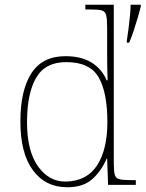

<svg xmlns="http://www.w3.org/2000/svg" viewBox="-20 -780 614 810"><path d="M264 10Q172 10 119 -61.5Q66 -133 66 -267Q66 -399 112.5 -471Q159 -543 256 -543Q323 -543 366.5 -516Q410 -489 430 -441H434Q433 -469 432.5 -495.5Q432 -522 432 -543V-662Q432 -699 428 -715.5Q424 -732 409.5 -736Q395 -740 365 -740H340V-760H460V-94Q460 -59 464 -43.5Q468 -28 484 -24Q500 -20 537 -20H553V0H436L432 -111H430Q408 -59 369.5 -24.5Q331 10 264 10ZM258 -14Q347 -16 390 -83Q433 -150 433 -265Q433 -390 396 -454Q359 -518 259 -518Q171 -518 132.5 -452Q94 -386 94 -264Q94 -143 140.5 -78Q187 -13 258 -14ZM515 -608Q519 -633 522.5 -661Q526 -689 528.5 -715.5Q531 -742 531 -760H574V-753Q569 -732 561 -705Q553 -678 544 -650.5Q535 -623 525 -600H515Z"/></svg>

Font: Noto Serif Kannada Thin
Style: Regular
Weight: 250
Version: Version 2.003